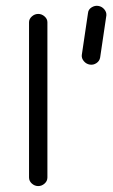

<svg xmlns="http://www.w3.org/2000/svg" viewBox="-20 -616 383 648"><path d="M78 -17V-541Q78 -552 87.5 -560.5Q97 -569 109 -569Q121 -569 130.5 -560.5Q140 -552 140 -541V-17Q140 -5 130.5 3.5Q121 12 109 12Q97 12 87.5 3.5Q78 -5 78 -17ZM256 -430 277 -572Q278 -584 289 -591Q300 -598 312 -596Q324 -594 332 -584.5Q340 -575 339 -564L318 -422Q316 -410 305.5 -403Q295 -396 283 -398Q271 -400 263 -409.5Q255 -419 256 -430Z"/></svg>

Font: Hoogli Medium
Style: Regular
Weight: 500
Designer: Anand Singh Naorem
Foundry: Brand New Type
Version: Version 1.00 b007